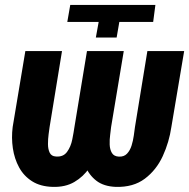

<svg xmlns="http://www.w3.org/2000/svg" viewBox="-20 -731 751 762"><path d="M371.6 -644H247.1L258.8 -711.4H596.7L587.9 -644H453.6L442.9 -582H360.4ZM325.2 -528.3H442.9L392.6 -227.1Q386.7 -185.1 372.6 -142.3Q358.4 -99.6 334.7 -64.7Q311 -29.8 275.1 -8.8Q239.3 12.2 189 10.7Q140.1 9.3 107.2 -11.7Q74.2 -32.7 55.7 -66.9Q37.1 -101.1 31 -142.6Q24.9 -184.1 30.3 -227.1L80.6 -528.3H226.1L176.8 -226.6Q175.3 -216.8 172.9 -198Q170.4 -179.2 170.4 -159.2Q170.4 -139.2 177.2 -125Q184.1 -110.8 201.7 -109.9Q231 -107.4 246.1 -128.2Q261.2 -148.9 266.8 -177.5Q272.5 -206.1 275.4 -226.6ZM564.9 -528.3H710.9L660.2 -227.5Q651.4 -167 626 -111.6Q600.6 -56.2 554.7 -21.7Q508.8 12.7 439.5 10.7Q391.6 8.8 362.5 -13.7Q333.5 -36.1 318.8 -71.5Q304.2 -106.9 301.3 -147.5Q298.3 -188 302.7 -227.1L353 -528.3H471.2L420.9 -226.6Q419.9 -214.8 417.2 -195.8Q414.6 -176.8 415.3 -157.2Q416 -137.7 424.1 -124Q432.1 -110.4 451.7 -109.4Q472.2 -108.4 484.1 -121.1Q496.1 -133.8 502.2 -153.3Q508.3 -172.9 511 -192.9Q513.7 -212.9 515.6 -226.6Z"/></svg>

Font: Roboto Condensed ExtraBold
Style: Italic
Weight: 800
Italic angle: -12°
Designer: Christian Robertson
Foundry: Google
Version: Version 3.008; 2023